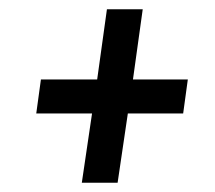

<svg xmlns="http://www.w3.org/2000/svg" viewBox="-20 -538 463 413"><path d="M287 -518 266 -367H384L374 -294H255L233 -145H156L178 -294H58L68 -367H189L210 -518Z"/></svg>

Font: Fira Sans Extra Condensed
Style: Italic
Weight: 400
Width: 3
Italic angle: -8°
Designer: Carrois Corporate & Edenspiekermann AG
Foundry: Carrois Corporate GbR & Edenspiekermann AG
Version: Version 4.203